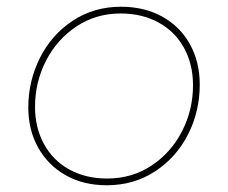

<svg xmlns="http://www.w3.org/2000/svg" viewBox="-20 -545 677 570"><path d="M64 -226Q64 -304 98.5 -373Q133 -442 196 -483.5Q259 -525 339 -525Q409 -525 462 -495.5Q515 -466 544 -413.5Q573 -361 573 -294Q573 -214 538 -145.5Q503 -77 440 -36Q377 5 297 5Q228 5 175.5 -24.5Q123 -54 93.5 -106.5Q64 -159 64 -226ZM553 -292Q553 -354 526.5 -402.5Q500 -451 451 -478Q402 -505 338 -505Q265 -505 207 -466.5Q149 -428 116.5 -364.5Q84 -301 84 -228Q84 -166 110.5 -117.5Q137 -69 185.5 -42Q234 -15 298 -15Q372 -15 430 -53.5Q488 -92 520.5 -155.5Q553 -219 553 -292Z"/></svg>

Font: Fixel Italic Variable 20240409 Display Thin
Style: Italic
Weight: 100
Italic angle: -10°
Designer: AlfaBravo + MacPaw
Foundry: Kyrylo Tkachov, Marchela Mozhyna, Serhii Makarenko, Maria Weinstein, Zakhar Kryvoshyya
Version: Version 1.211;Glyphs 3.2 (3225)